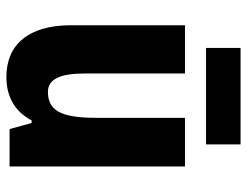

<svg xmlns="http://www.w3.org/2000/svg" viewBox="-106 -657 773 601"><g transform="rotate(90 280.5 -356.5)"><path d="M432 -723H130V-615H432ZM501 -549H349V-281C349 -179 336 -120 268 -120C227 -120 210 -159 210 -237V-549H59V-192C59 -60 119 10 221 10C282 10 329 -16 357 -69H365L384 0H501Z"/></g></svg>

Font: Noto Sans Sinhala UI Condensed ExtraBold
Style: Regular
Weight: 800
Width: 3
Designer: Jelle Bosma - Monotype Design Team
Foundry: Monotype Imaging Inc.
Version: Version 2.006